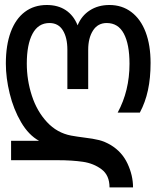

<svg xmlns="http://www.w3.org/2000/svg" viewBox="-20 -578 640 788"><path d="M216 79.5H25.5V0H140.5Q97.5 -23.5 66.5 -76.5Q35.5 -129.5 19.8 -194Q4 -258.5 4 -317Q4 -392.5 24 -446.5Q44 -500.5 81.8 -529Q119.5 -557.5 172 -557.5Q218 -557.5 250 -536.2Q282 -515 298.5 -474Q314.5 -513.5 348.8 -535.5Q383 -557.5 429 -557.5Q481 -557.5 519.2 -528.5Q557.5 -499.5 577.8 -446Q598 -392.5 598 -319.5Q598 -257.5 587.2 -207.8Q576.5 -158 554 -116H463Q511.5 -205.5 511.5 -316Q511.5 -396.5 488.2 -440Q465 -483.5 418 -483.5Q381.5 -483.5 361.8 -452.8Q342 -422 342 -374V-212.5H256.5V-374Q256.5 -423.5 238 -453.5Q219.5 -483.5 183 -483.5Q137 -483.5 113.5 -439.5Q90 -395.5 90 -317Q90 -249 110.8 -185.2Q131.5 -121.5 172.8 -77Q214 -32.5 272 -21.5Q297 -17 325 -13.5Q363 -9 386.8 -3Q410.5 3 435 17.5Q481 45.5 503.5 93.8Q526 142 526 191H429.5Q429.5 141.5 397 117Q364.5 92.5 320 86Q275.5 79.5 216 79.5Z"/></svg>

Font: JuliaMono
Style: Regular
Weight: 400
Monospace: yes
Designer: cormullion
Foundry: corm
Version: Version 0.055; ttfautohint (v1.8.4)